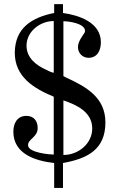

<svg xmlns="http://www.w3.org/2000/svg" viewBox="-20 -777 596 933"><path d="M243.2 15.1V136.2H286.1V15.1C402.8 -5.9 492.2 -48.8 492.2 -182.1C492.2 -303.2 399.9 -355 301.8 -399.9C297.9 -401.9 288.1 -407.2 288.1 -407.2V-673.8C314.9 -673.8 393.1 -663.1 393.1 -627C393.1 -625 392.1 -619.1 391.1 -618.2C377.9 -598.1 358.9 -574.2 358.9 -547.9C358.9 -519 380.9 -496.1 410.2 -496.1C453.1 -496.1 470.2 -532.2 470.2 -571.8C470.2 -668 363.8 -703.1 286.1 -713.9V-756.8H243.2V-713.9C134.8 -691.9 53.2 -642.1 51.8 -521C51.8 -403.8 144 -347.2 241.2 -307.1V-25.9C224.1 -25.9 116.2 -34.2 116.2 -71.8C116.2 -102.1 163.1 -109.9 163.1 -154.8C163.1 -189.9 144 -213.9 107.9 -213.9C64 -213.9 44.9 -178.2 44.9 -137.2C44.9 -28.8 151.9 4.9 243.2 15.1ZM288.1 -289.1C354 -267.1 428.2 -231.9 428.2 -152.8C428.2 -79.1 360.8 -23.9 288.1 -23.9ZM108.9 -555.2C108.9 -624 174.8 -674.8 241.2 -674.8V-423.8C231 -423.8 208 -436 202.1 -439C153.8 -460.9 108.9 -497.1 108.9 -555.2Z"/></svg>

Font: MusGlyphs
Style: Regular
Weight: 400
Version: Version 2.1